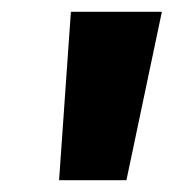

<svg xmlns="http://www.w3.org/2000/svg" viewBox="-20 -715 294 325"><path d="M80 -410H194L254 -695H100Z"/></svg>

Font: Fira Sans ExtraBold
Style: Italic
Weight: 800
Italic angle: -8°
Designer: bBox Type GmbH & Carrois Corporate GbR & Edenspiekermann AG
Foundry: bBox Type GmbH & Carrois Corporate GbR & Edenspiekermann AG
Version: Version 4.301;PS 004.301;hotconv 1.0.88;makeotf.lib2.5.64775